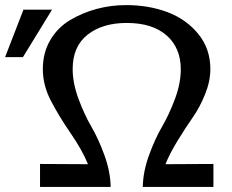

<svg xmlns="http://www.w3.org/2000/svg" viewBox="-25 -733 910 753"><path d="M-5 -509 67 -695H179L65 -509ZM132 0V-90L320 -89Q299 -142 252 -210.5Q205 -279 174 -339Q143 -399 143 -462Q143 -526 172 -575.5Q201 -625 249.5 -654Q298 -683 354 -698Q410 -713 470 -713Q558 -713 631.5 -685.5Q705 -658 752.5 -600Q800 -542 800 -462Q800 -414 779 -362.5Q758 -311 731 -272.5Q704 -234 672 -182Q640 -130 624 -89Q656 -89 718.5 -89.5Q781 -90 812 -90V0H535Q536 -60 559.5 -124.5Q583 -189 610.5 -236Q638 -283 661 -344.5Q684 -406 684 -461Q684 -545 628.5 -594Q573 -643 472 -643Q377 -643 318.5 -597Q260 -551 260 -462Q260 -407 283 -345Q306 -283 333.5 -236Q361 -189 384.5 -124.5Q408 -60 409 0Z"/></svg>

Font: Coval
Style: Medium
Weight: 500
Foundry: Context Ltd
Version: Version 001.000